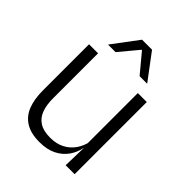

<svg xmlns="http://www.w3.org/2000/svg" viewBox="-196 -795 917 917"><g transform="rotate(45 262.5 -336.0)"><path d="M125 -487.5V-181.5Q125 -138.5 136.8 -106.8Q148.5 -75 175.5 -57.8Q202.5 -40.5 248 -40.5Q290.5 -40.5 321.2 -56.8Q352 -73 371.2 -101.2Q390.5 -129.5 397 -164.5L409.5 -120H396Q389.5 -84.5 368.8 -54.8Q348 -25 312.8 -7.2Q277.5 10.5 227 10.5Q168.5 10.5 132.8 -11.5Q97 -33.5 80.5 -75Q64 -116.5 64 -175.5V-487.5ZM454 -487.5V0H393.5L396.5 -120.5L393.5 -123.5V-487.5ZM227.5 -682H295L392.5 -552V-550.5H342.5L263 -646H259.5L180 -550.5H130V-552Z"/></g></svg>

Font: Anek Tamil Light
Style: Regular
Weight: 300
Designer: Aadarsh Rajan (Tamil), Yesha Goshar (Latin)
Foundry: Ek Type
Version: Version 1.003